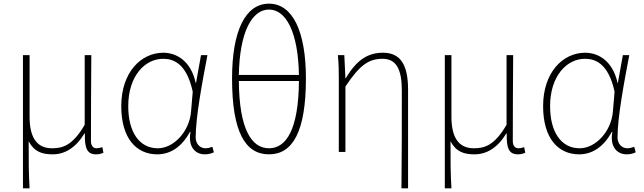

<svg xmlns="http://www.w3.org/2000/svg" viewBox="-20 -827 3504 1045"><path d="M105 198H141C136 108 136 66 136 -58C167 0 210 13 267 13C332 13 392 -22 440 -101H442C440 -20 454 13 503 13C520 13 533 9 543 4L537 -26C523 -22 516 -20 506 -20C488 -20 475 -33 475 -59C475 -217 476 -368 477 -527H441V-148C375 -34 320 -20 263 -20C176 -20 141 -85 141 -192V-527H105Z M836 13C909 13 970 -29 1014 -109H1017C1002 -29 1042 13 1095 13C1118 13 1133 7 1144 2L1136 -28C1126 -24 1111 -20 1098 -20C1069 -20 1045 -44 1045 -79C1045 -188 1080 -375 1109 -527H1074L1047 -376H1045C1019 -496 940 -540 869 -540C748 -540 640 -434 640 -249C640 -74 722 13 836 13ZM839 -20C737 -20 678 -110 678 -249C678 -414 769 -507 868 -507C921 -507 995 -485 1029 -328L1020 -222C1012 -112 926 -20 839 -20Z M1607 -386C1605 -122 1538 -20 1444 -20C1350 -20 1282 -122 1280 -386ZM1280 -419C1284 -652 1351 -775 1444 -775C1537 -775 1603 -652 1607 -419ZM1444 -807C1315 -807 1243 -658 1243 -400C1243 -108 1315 13 1444 13C1572 13 1645 -108 1645 -400C1645 -658 1572 -807 1444 -807Z M2165 198H2201V-339C2201 -475 2159 -540 2065 -540C1984 -540 1922 -503 1862 -401H1860L1854 -527H1819C1824 -474 1824 -438 1824 -396V0H1860V-356C1938 -474 1988 -507 2062 -507C2137 -507 2167 -450 2167 -334C2167 -158 2167 21 2165 198Z M2401 198H2437C2432 108 2432 66 2432 -58C2463 0 2506 13 2563 13C2628 13 2688 -22 2736 -101H2738C2736 -20 2750 13 2799 13C2816 13 2829 9 2839 4L2833 -26C2819 -22 2812 -20 2802 -20C2784 -20 2771 -33 2771 -59C2771 -217 2772 -368 2773 -527H2737V-148C2671 -34 2616 -20 2559 -20C2472 -20 2437 -85 2437 -192V-527H2401Z M3132 13C3205 13 3266 -29 3310 -109H3313C3298 -29 3338 13 3391 13C3414 13 3429 7 3440 2L3432 -28C3422 -24 3407 -20 3394 -20C3365 -20 3341 -44 3341 -79C3341 -188 3376 -375 3405 -527H3370L3343 -376H3341C3315 -496 3236 -540 3165 -540C3044 -540 2936 -434 2936 -249C2936 -74 3018 13 3132 13ZM3135 -20C3033 -20 2974 -110 2974 -249C2974 -414 3065 -507 3164 -507C3217 -507 3291 -485 3325 -328L3316 -222C3308 -112 3222 -20 3135 -20Z"/></svg>

Font: Genne Gothic ExtraLight
Style: Regular
Weight: 250
Designer: Ryoko NISHIZUKA (kana & ideographs); Paul D. Hunt (Latin, Greek & Cyrillic); Wenlong ZHANG (bopomofo); Sandoll Communica
Foundry: Adobe Systems Incorporated
Version: Version 1.004;PS 1.004;hotconv 16.6.51;makeotf.lib2.5.65220